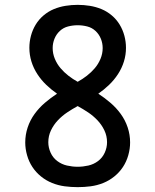

<svg xmlns="http://www.w3.org/2000/svg" viewBox="-20 -763 640 791"><path d="M300 8Q273 8 246.5 4.5Q220 1 195 -9Q170 -19 149 -36Q128 -53 113.5 -75Q99 -97 91.5 -123.5Q84 -150 84 -176Q84 -208 94 -238Q104 -268 122.5 -293.5Q141 -319 165 -339.5Q189 -360 215 -377Q192 -393 171 -413Q150 -433 134 -457.5Q118 -482 109.5 -509.5Q101 -537 101 -566Q101 -591 107.5 -615.5Q114 -640 127 -661.5Q140 -683 159.5 -699.5Q179 -716 202 -725.5Q225 -735 250 -739Q275 -743 300 -743Q325 -743 350 -739Q375 -735 398 -725.5Q421 -716 440.5 -699.5Q460 -683 473 -661.5Q486 -640 492.5 -615.5Q499 -591 499 -566Q499 -537 490.5 -509.5Q482 -482 466 -457.5Q450 -433 429 -413Q408 -393 385 -377Q411 -360 435 -339.5Q459 -319 477.5 -293.5Q496 -268 506 -238Q516 -208 516 -176Q516 -150 508.5 -123.5Q501 -97 486.5 -75Q472 -53 451 -36Q430 -19 405 -9Q380 1 353.5 4.5Q327 8 300 8ZM300 -426Q320 -437 338 -451Q356 -465 370.5 -482Q385 -499 394 -520.5Q403 -542 403 -565Q403 -585 395.5 -603.5Q388 -622 373.5 -635.5Q359 -649 339.5 -654Q320 -659 300 -659Q280 -659 260.5 -654Q241 -649 226.5 -635.5Q212 -622 204.5 -603.5Q197 -585 197 -565Q197 -542 206 -520.5Q215 -499 229.5 -482Q244 -465 262 -451Q280 -437 300 -426ZM300 -76Q322 -76 344 -81Q366 -86 384 -99.5Q402 -113 411.5 -134Q421 -155 421 -177Q421 -203 410 -226Q399 -249 381.5 -267.5Q364 -286 343 -300Q322 -314 300 -326Q278 -314 257 -300Q236 -286 218.5 -267.5Q201 -249 190 -226Q179 -203 179 -177Q179 -155 188.5 -134Q198 -113 216 -99.5Q234 -86 256 -81Q278 -76 300 -76Z"/></svg>

Font: Iosevka Etoile Medium
Style: Regular
Weight: 500
Designer: Belleve Invis
Foundry: Belleve Invis
Version: Version 22.1.2; ttfautohint (v1.8.4)